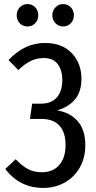

<svg xmlns="http://www.w3.org/2000/svg" viewBox="-20 -911 472 943"><path d="M6 -81 57 -129Q87 -97 117 -81Q147 -65 185 -65Q240 -65 271 -100.5Q302 -136 302 -199Q302 -261 272 -294Q242 -327 182 -327H127L138 -402H183Q232 -402 259 -432.5Q286 -463 286 -518Q286 -566 263.5 -596Q241 -626 195 -626Q161 -626 131 -611.5Q101 -597 70 -567L22 -616Q100 -700 201 -700Q285 -700 332.5 -650Q380 -600 380 -524Q380 -461 348.5 -423Q317 -385 260 -369Q323 -359 361 -316.5Q399 -274 399 -198Q399 -136 372 -88.5Q345 -41 298 -14.5Q251 12 192 12Q77 12 6 -81ZM168 -836Q168 -813 153 -797Q138 -781 115 -781Q92 -781 77 -797Q62 -813 62 -836Q62 -859 77 -875Q92 -891 115 -891Q138 -891 153 -875Q168 -859 168 -836ZM343 -836Q343 -813 328 -797Q313 -781 290 -781Q268 -781 252.5 -797Q237 -813 237 -836Q237 -859 252.5 -875Q268 -891 290 -891Q313 -891 328 -875Q343 -859 343 -836Z"/></svg>

Font: Fira Sans Extra Condensed
Style: Regular
Weight: 400
Width: 1
Designer: Carrois Corporate & Edenspiekermann AG
Foundry: Carrois Corporate GbR & Edenspiekermann AG
Version: Version 4.203